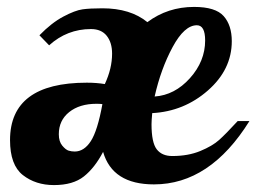

<svg xmlns="http://www.w3.org/2000/svg" viewBox="-20 -529 741 555"><path d="M136 6Q83 6 46 -23Q9 -52 9 -124Q9 -290 231 -290Q259 -290 283 -286Q304 -331 304 -374Q304 -406 288.5 -425.5Q273 -445 243 -445Q174 -445 122 -398L94 -427Q129 -463 163 -481Q197 -499 218.5 -502Q240 -505 276 -505Q357 -505 406 -465Q465 -509 541 -509Q603 -509 626.5 -482.5Q650 -456 650 -410Q650 -328 581 -267.5Q512 -207 420 -202Q418 -180 418 -170Q418 -117 433 -97.5Q448 -78 478 -78Q524 -78 559 -92.5Q594 -107 613.5 -124.5Q633 -142 667 -179H701Q587 4 425 4Q305 4 278 -90Q254 -44 222.5 -19Q191 6 136 6ZM573 -412Q573 -456 549 -456Q513 -456 479 -393Q445 -330 427 -250Q485 -254 529 -303Q573 -352 573 -412ZM259 -229Q210 -229 180 -205Q150 -181 150 -141Q150 -120 160 -108Q170 -96 178.5 -93.5Q187 -91 196 -91Q223 -91 242.5 -121Q262 -151 276 -228Q270 -229 259 -229Z"/></svg>

Font: Lobster Two
Style: Bold Italic
Weight: 700
Designer: Pablo Impallari
Foundry: Pablo Impallari. www.impallari.com
Version: Version 2.000